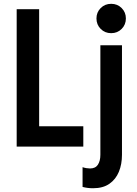

<svg xmlns="http://www.w3.org/2000/svg" viewBox="-20 -768 719 1006"><path d="M67.4 0V-719.7H185.1V-106.4H416.5V0ZM467.8 218.3Q453.6 218.3 439.5 216.6Q425.3 214.8 412.6 211.4V107.9Q422.4 111.3 432.6 113Q442.9 114.7 451.7 114.7Q480 114.7 492.9 95Q505.9 75.2 505.9 43V-530.8H619.1V43Q619.1 92.8 602.8 132.3Q586.4 171.9 553 195.1Q519.5 218.3 467.8 218.3ZM562.5 -594.2Q529.8 -594.2 507.6 -616.5Q485.4 -638.7 485.4 -671.4Q485.4 -703.6 507.6 -725.8Q529.8 -748 562.5 -748Q595.2 -748 617.4 -725.8Q639.6 -703.6 639.6 -671.4Q639.6 -638.7 617.4 -616.5Q595.2 -594.2 562.5 -594.2Z"/></svg>

Font: Reddit Sans Condensed SemiBold
Style: Regular
Weight: 600
Designer: Stephen Hutchings
Foundry: Reddit
Version: Version 1.014